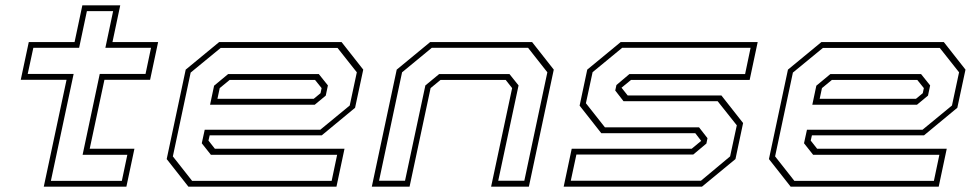

<svg xmlns="http://www.w3.org/2000/svg" viewBox="-20 -697 3652 717"><path d="M143.5 0 228.5 -399H57.5L87.5 -540H258.5L287.5 -677H429L400 -540H570.5L540.5 -399H370L315 -141.5H482L452 0ZM170 -21.5H435L455.5 -119H288.5L352.5 -421H523.5L544 -518.5H373.5L402.5 -655.5H304.5L275.5 -518.5H104.5L83.5 -421H255Z M1255.5 -540 1336.5 -437 1306 -294.5 1181.5 -191.5H763L758.5 -172L782.5 -141.5H1266.5L1236.5 0H683.5L602.5 -103L673.5 -437L798.5 -540ZM1240.5 -518H804L692 -426L625.5 -113L697.5 -21.5H1218.5L1239 -119H767.5L733.5 -162L744.5 -212.5H1176L1286 -303L1312.5 -427ZM1170.5 -420.5 1204.5 -378 1196.5 -340 1155.5 -306H764.5L779.5 -377L832 -420.5ZM1156.5 -398.5H837.5L800.5 -368L792 -328H1151.5L1177 -349L1181 -368Z M1368.5 0 1461.5 -437 1586.5 -540H1967L2048 -437L1955 0H1814L1892.5 -368L1868.5 -398.5H1625L1588 -368L1509.5 0ZM1395.5 -22H1492.5L1568.5 -378L1620 -420.5H1882.5L1916.5 -378L1840.5 -22H1938L2024 -427L1952 -518.5H1592.5L1481.5 -427Z M2085 0 2115 -141.5H2563L2598.5 -171L2576.5 -199.5H2225.5L2144.5 -302.5L2173 -437L2298 -540H2809.5L2779.5 -398.5H2336.5L2301 -369.5L2324 -340.5H2674L2755 -237.5L2726.5 -103L2601.5 0ZM2111.5 -22H2597.5L2706.5 -113L2731.5 -229L2660 -319H2308.5L2277.5 -359L2282 -379.5L2330.5 -420.5H2762.5L2783 -518.5H2303.5L2193 -427.5L2168 -311.5L2239 -221.5H2590.5L2622 -181L2618 -161L2569 -120H2132.5Z M3504.5 -540 3585.5 -437 3555 -294.5 3430.5 -191.5H3012L3007.5 -172L3031.5 -141.5H3515.5L3485.5 0H2932.5L2851.5 -103L2922.5 -437L3047.5 -540ZM3489.5 -518H3053L2941 -426L2874.5 -113L2946.5 -21.5H3467.5L3488 -119H3016.5L2982.5 -162L2993.5 -212.5H3425L3535 -303L3561.5 -427ZM3419.5 -420.5 3453.5 -378 3445.5 -340 3404.5 -306H3013.5L3028.5 -377L3081 -420.5ZM3405.5 -398.5H3086.5L3049.5 -368L3041 -328H3400.5L3426 -349L3430 -368Z"/></svg>

Font: Tourney Expanded ExtraLight
Style: Italic
Weight: 200
Width: 7
Italic angle: -12°
Designer: Tyler Finck
Foundry: Etcetera Type Co
Version: Version 1.010; ttfautohint (v1.8.3)